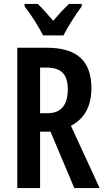

<svg xmlns="http://www.w3.org/2000/svg" viewBox="-20 -957 533 977"><path d="M199 -777H303C324 -820 367 -886 396 -925V-937H331C302 -909 282 -888 251 -851C222 -884 195 -916 172 -937H105V-925C137 -884 179 -818 199 -777ZM218 -714H68V0H184V-287H237L358 0H487L341 -317C413 -355 445 -419 445 -509C445 -646 373 -714 218 -714ZM218 -613C291 -613 325 -579 325 -503C325 -422 290 -381 223 -381H184V-613Z"/></svg>

Font: Noto Sans Khmer ExtraCondensed SemiBold
Style: Regular
Weight: 600
Width: 2
Designer: Danh Hong and the Monotype Design Team
Foundry: Monotype Imaging Inc.
Version: Version 2.004